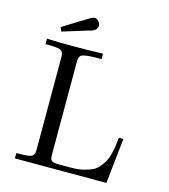

<svg xmlns="http://www.w3.org/2000/svg" viewBox="-124 -960 929 1058"><g transform="rotate(15 340.0 -431.0)"><path d="M60.1 0V-30.8H73.2Q128.4 -30.8 145.3 -37.8Q162.1 -44.9 163.1 -73.2V-608.9Q163.1 -636.7 146 -644.3Q128.9 -651.9 73.2 -651.9H60.1V-683.1Q126 -680.2 206.1 -680.2Q293 -680.2 379.9 -683.1V-651.9H362.8Q293 -651.9 272.5 -644Q252 -636.2 252 -606.9V-68.8Q252 -43.9 262.9 -37.4Q273.9 -30.8 303.2 -30.8H374Q412.1 -30.8 442.6 -38.3Q473.1 -45.9 493.7 -55.9Q514.2 -65.9 529.5 -85.4Q544.9 -105 553.5 -120.6Q562 -136.2 569.1 -164.6Q576.2 -192.9 578.1 -209.5Q580.1 -226.1 584 -257.8H609.9L582 0ZM116.2 -764.2Q156.2 -789.1 207 -820.8Q255.9 -850.6 265.9 -856.2Q275.9 -861.8 284.2 -861.8Q297.4 -861.8 307.6 -850.3Q317.9 -838.9 317.9 -825.2Q317.9 -817.4 314 -810.3Q310.1 -803.2 304 -799.1Q297.9 -794.9 292.5 -792.5Q287.1 -790 280.8 -788.1L274.9 -787.1Q132.8 -743.2 126 -741.2Z"/></g></svg>

Font: CMU Serif Upright Italic
Style: UprightItalic
Weight: 500
Version: Version 0.7.0